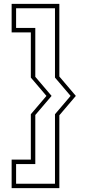

<svg xmlns="http://www.w3.org/2000/svg" viewBox="-20 -770 451 990"><path d="M263.5 -181 344 -275.5 263.5 -370V-727.5H63V-626H162V-374L246 -275.5L162 -177V76H63V177.5H263.5ZM139 -181 219.5 -275.5 139 -370V-603H40V-750H286V-375.5L371 -275.5L286 -175.5V200H40V53H139Z"/></svg>

Font: Tourney Thin ExtraLight
Style: Regular
Weight: 250
Version: Version 1.015